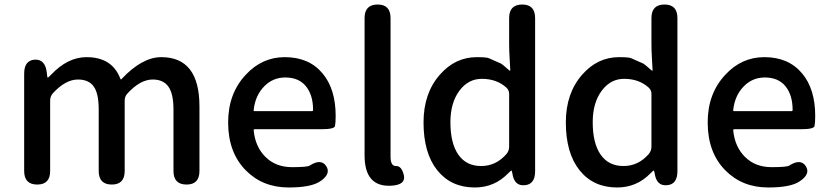

<svg xmlns="http://www.w3.org/2000/svg" viewBox="-20 -817 3670 850"><path d="M145 0Q87 0 87 -60V-491Q87 -550 134 -553Q180 -555 187 -497L189 -480Q190 -473 191.5 -473Q193 -473 205 -485Q279 -564 363 -564Q477 -564 513 -468Q515 -463 518 -467Q609 -564 694 -564Q863 -564 863 -346V-60Q863 0 806 0Q748 0 748 -60V-332Q748 -402 725.5 -433.5Q703 -465 656 -465Q601 -465 544 -403Q532 -390 532 -372V-60Q532 0 475 0Q417 0 417 -60V-332Q417 -403 395 -434Q373 -465 325 -465Q270 -465 214 -404Q202 -390 202 -372V-60Q202 0 145 0Z M1258 13Q1143 13 1068 -63Q990 -142 990 -275Q990 -403 1068 -486Q1140 -564 1241 -564Q1348 -564 1408 -492Q1466 -423 1466 -304Q1466 -273 1463 -259Q1460 -245 1404 -245H1108Q1103 -245 1103 -240Q1110 -167 1155.5 -122Q1201 -77 1273 -77Q1341 -77 1351 -84Q1401 -116 1424 -82Q1447 -47 1397 -14Q1357 13 1258 13ZM1103 -330Q1102 -325 1107 -325H1361Q1366 -325 1366 -330Q1366 -396 1334.5 -435Q1303 -474 1243 -474Q1189 -474 1151 -436Q1110 -395 1103 -330Z M1594 -129V-737Q1594 -797 1652 -797Q1709 -797 1709 -737V-123Q1709 -81 1733.5 -82Q1758 -83 1768 -41Q1777 1 1714 5Q1594 13 1594 -129Z M2082 13Q1977 13 1916 -63Q1855 -139 1855 -275Q1855 -404 1927 -486Q1995 -564 2091 -564Q2135 -564 2145 -559Q2172 -547 2199 -535Q2202 -534 2235 -505Q2239 -502 2239 -507L2236 -562Q2234 -593 2234 -624V-737Q2234 -797 2292 -797Q2349 -797 2349 -737V-59Q2349 0 2302 3Q2256 7 2248 -51L2247 -55Q2246 -62 2244 -62Q2242 -62 2230 -50Q2169 13 2082 13ZM2222 -135Q2234 -149 2234 -168V-401Q2234 -418 2222 -429Q2179 -468 2113 -468Q2054 -468 2015 -417Q1974 -363 1974 -276Q1974 -183 2009 -132.5Q2044 -82 2110 -82Q2176 -82 2222 -135Z M2712 13Q2607 13 2546 -63Q2485 -139 2485 -275Q2485 -404 2557 -486Q2625 -564 2721 -564Q2765 -564 2775 -559Q2802 -547 2829 -535Q2832 -534 2865 -505Q2869 -502 2869 -507L2866 -562Q2864 -593 2864 -624V-737Q2864 -797 2922 -797Q2979 -797 2979 -737V-59Q2979 0 2932 3Q2886 7 2878 -51L2877 -55Q2876 -62 2874 -62Q2872 -62 2860 -50Q2799 13 2712 13ZM2852 -135Q2864 -149 2864 -168V-401Q2864 -418 2852 -429Q2809 -468 2743 -468Q2684 -468 2645 -417Q2604 -363 2604 -276Q2604 -183 2639 -132.5Q2674 -82 2740 -82Q2806 -82 2852 -135Z M3381 13Q3266 13 3191 -63Q3113 -142 3113 -275Q3113 -403 3191 -486Q3263 -564 3364 -564Q3471 -564 3531 -492Q3589 -423 3589 -304Q3589 -273 3586 -259Q3583 -245 3527 -245H3231Q3226 -245 3226 -240Q3233 -167 3278.5 -122Q3324 -77 3396 -77Q3464 -77 3474 -84Q3524 -116 3547 -82Q3570 -47 3520 -14Q3480 13 3381 13ZM3226 -330Q3225 -325 3230 -325H3484Q3489 -325 3489 -330Q3489 -396 3457.5 -435Q3426 -474 3366 -474Q3312 -474 3274 -436Q3233 -395 3226 -330Z"/></svg>

Font: Resource Han Rounded KR Medium
Style: Regular
Weight: 500
Designer: Cyano Hao (round all glyphs); Ryoko NISHIZUKA 西塚涼子 (kana, bopomofo & ideographs); Paul D. Hunt (Latin, Greek & Cyrillic)
Foundry: Cyano Hao
Version: 0.990